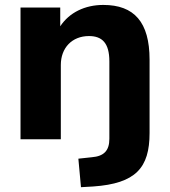

<svg xmlns="http://www.w3.org/2000/svg" viewBox="-20 -570 694 786"><path d="M361.8 193.4C535.6 181.2 592.3 117.2 592.3 -25.4V-325.7C592.3 -479.5 529.3 -549.8 402.8 -549.8C327.6 -549.8 263.7 -518.6 226.6 -462.4V-539.1H64V0H229V-304.2C229 -373.5 274.4 -422.4 344.2 -422.4C397.9 -422.4 427.7 -394 427.7 -318.8V-2C427.7 46.4 405.8 69.8 355.5 73.7L300.8 79.6L311.5 196.3Z"/></svg>

Font: Winston ExtraBold
Style: Regular
Weight: 800
Designer: Vernon Adams, Kim Jin-seong, David Berlow, Cristiano Sobral
Foundry: The Winston Project Authors
Version: Version 3.004